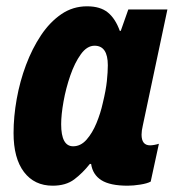

<svg xmlns="http://www.w3.org/2000/svg" viewBox="-20 -579 565 609"><path d="M147 10Q89 10 56 -33.5Q23 -77 23 -157Q23 -209 33 -265Q43 -321 62.5 -373Q82 -425 110 -467Q138 -509 174.5 -534Q211 -559 256 -559Q298 -559 322 -539.5Q346 -520 360 -481H363L387 -549H511L433 -181Q429 -164 429 -152Q429 -118 456 -118Q462 -118 470 -119.5Q478 -121 484 -123L458 -3Q447 3 425 6.5Q403 10 385 10Q329 10 301.5 -7.5Q274 -25 269 -59H265Q242 -30 215.5 -10Q189 10 147 10ZM212 -115Q236 -115 254.5 -136Q273 -157 286 -188.5Q299 -220 306 -252Q316 -293 319 -322Q322 -351 322 -372Q322 -434 280 -434Q256 -434 236.5 -407Q217 -380 203 -339.5Q189 -299 181.5 -257Q174 -215 174 -185Q174 -115 212 -115Z"/></svg>

Font: Noto Sans Condensed ExtraBold
Style: Italic
Weight: 800
Width: 3
Italic angle: -12°
Designer: Monotype Design Team
Foundry: Monotype Imaging Inc.
Version: Version 2.013; ttfautohint (v1.8.4.7-5d5b)